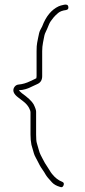

<svg xmlns="http://www.w3.org/2000/svg" viewBox="-20 -674 362 822"><path d="M272.6 -645C271.3 -653 265.3 -655.9 254.7 -653.8C244 -651.6 236.2 -649.4 231.1 -647C200.1 -632.4 176.6 -603.8 160.6 -561C157.9 -555.7 155.1 -550.2 152 -544.6C149 -539 146 -527.9 143.1 -511.5C142.1 -505.8 140.8 -499 139.1 -491C137.4 -483 136.6 -471 136.6 -455V-348C136.6 -345.3 136.3 -342.3 135.6 -339C134.9 -338.3 132.3 -337 127.6 -335C122.9 -333 117.3 -330.3 110.6 -327C93.3 -318.4 76.2 -313.4 59.1 -312C50.8 -311.3 44.3 -306.7 39.6 -298C33.3 -284.4 39.3 -270.7 57.6 -257C62.9 -253 70.8 -246.9 81.2 -238.8C91.6 -230.6 99.4 -221.5 104.6 -211.5C108.6 -203.8 110.6 -197.7 110.6 -193V-98C110.6 -82 111.9 -67.3 114.6 -54L125.1 -17.5C126.8 -11.8 129.3 -6 132.6 0C135.9 6 138.9 11.7 141.6 17C144.3 22.3 147.1 27.8 150.1 33.5C153.1 39.2 157.1 45.5 162.1 52.5C167.1 59.5 171.5 66.5 175.3 73.4C179.2 80.4 188.3 91.5 202.7 106.9C210.7 115.5 222 121.8 236.6 126C243.9 129.3 249.1 127.2 252.1 119.5C255.1 111.8 252.9 106.7 245.6 104C230.2 98.2 215.8 87 202.6 70.5C198.6 65.5 195.4 60.8 193.1 56.5C190.8 52.2 187.3 46.7 182.6 40C175.6 30 168.9 18.7 162.6 6C159.9 0.7 157.1 -4.8 154.1 -10.5C151.1 -16.2 148.3 -23.8 145.8 -33.3C143.2 -42.9 140.5 -52.4 137.6 -61.8C135.6 -68.3 134.6 -80.3 134.6 -98V-196C134.6 -202.7 130.9 -213.3 123.6 -228C115.7 -241.2 99 -256.8 73.6 -275C65.6 -281.7 61.6 -286 61.6 -288C79.1 -288 98.6 -293.7 120.1 -305C126.4 -308.3 132.9 -311.3 139.6 -314C153.6 -320 160.6 -331.3 160.6 -348V-455C160.6 -467.7 161.8 -479.8 164.1 -491.5C165.1 -496.5 166.1 -501.7 167.1 -507C168.1 -512.3 169.1 -517.3 170.1 -522C171.1 -526.7 173.2 -532.3 176.5 -538.9C179.8 -545.5 184.4 -556 190.2 -570.5C193.3 -578.1 199.8 -587.8 209.6 -599.5C214.9 -605.8 221.5 -612.2 229.3 -618.7C237.1 -625.1 248.2 -629.2 262.6 -631C270.6 -632.3 273.9 -637 272.6 -645Z"/></svg>

Font: Proton
Style: SeBdCnd
Weight: 500
Version: Version 1.017